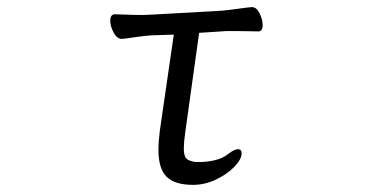

<svg xmlns="http://www.w3.org/2000/svg" viewBox="-20 -507 1040 538"><path d="M540 -53Q559 -53 581.5 -58Q604 -63 620 -76Q637 -89 647 -89Q657 -89 657 -77Q657 -61 637 -40Q617 -19 585.5 -4Q554 11 521 11Q470 11 447 -11.5Q424 -34 424 -87Q424 -99 425 -112.5Q426 -126 428 -142L467 -410L405 -408Q387 -407 360 -403Q333 -399 322 -398H321Q308 -398 298.5 -415.5Q289 -433 289 -449Q289 -467 302 -467Q311 -467 334 -466Q357 -465 379 -465Q387 -465 393.5 -465.5Q400 -466 405 -466L601 -477Q623 -479 647.5 -482.5Q672 -486 684 -487H686Q699 -487 707.5 -469.5Q716 -452 716 -437Q716 -419 704 -419Q696 -419 677.5 -419.5Q659 -420 639 -420Q629 -420 619 -420Q609 -420 601 -419L538 -415L499 -136Q497 -122 496 -110.5Q495 -99 495 -91Q495 -69 503 -62Q511 -55 529 -53Z"/></svg>

Font: Moon Stars Kai HW
Style: Regular
Weight: 400
Designer: GuiWonder
Version: Version 1.101